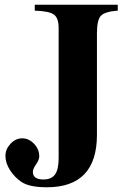

<svg xmlns="http://www.w3.org/2000/svg" viewBox="-20 -696 540 812"><path d="M390 -556V-126Q390 96 178 96Q104 96 70 73Q41 53 22 23Q3 -7 3 -37Q3 -65 24.5 -88Q46 -111 74 -111Q102 -111 124 -88Q146 -65 146 -35Q146 -20 132.5 -1Q119 18 119 31Q119 63 164 63Q198 63 213 41.5Q228 20 228 -27V-577Q228 -620 208 -634.5Q188 -649 127 -651V-676H478V-651Q423 -647 406.5 -629Q390 -611 390 -556Z"/></svg>

Font: STIX
Style: Bold
Weight: 700
Designer: MicroPress Inc., with final additions and corrections provided by Coen Hoffman, Elsevier (retired)
Version: Version 1.1.1